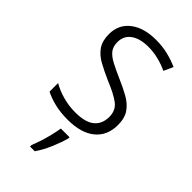

<svg xmlns="http://www.w3.org/2000/svg" viewBox="-237 -699 890 890"><g transform="rotate(45 208.0 -253.5)"><path d="M375 -231Q375 -161 327.5 -122Q280 -83 192 -83Q144 -83 106 -92.5Q68 -102 41 -116V-172Q72 -154 111.5 -143Q151 -132 193 -132Q259 -132 289.5 -157.5Q320 -183 320 -229Q320 -272 288.5 -295.5Q257 -319 195 -344Q152 -363 118.5 -381.5Q85 -400 66 -427.5Q47 -455 47 -499Q47 -562 94 -598.5Q141 -635 221 -635Q263 -635 299.5 -626Q336 -617 367 -603L346 -557Q319 -570 286 -578.5Q253 -587 219 -587Q164 -587 132.5 -564.5Q101 -542 101 -501Q101 -471 115.5 -453Q130 -435 157.5 -420.5Q185 -406 226 -388Q268 -370 302 -351Q336 -332 355.5 -304Q375 -276 375 -231ZM256 -24Q247 10 229 52.5Q211 95 188 128H157V118Q164 102 173 74.5Q182 47 189 18Q196 -11 199 -32H256Z"/></g></svg>

Font: Noto Sans Telugu UI SemiCondensed Light
Style: Regular
Weight: 300
Width: 4
Designer: Jelle Bosma - Monotype Design Team
Foundry: Monotype Imaging Inc.
Version: Version 2.005; ttfautohint (v1.8.4.7-5d5b)